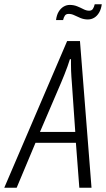

<svg xmlns="http://www.w3.org/2000/svg" viewBox="-64 -878 496 898"><path d="M-44 0 250 -686H310L364 0H307L291 -210H102L14 0ZM123 -261H288L272 -492Q271 -504 270 -518.5Q269 -533 268.5 -547.5Q268 -562 268 -576Q268 -590 268 -601H263Q259 -587 252 -568Q245 -549 237 -528.5Q229 -508 222 -492ZM198 -784Q201 -808 210.5 -823.5Q220 -839 233.5 -847Q247 -855 262 -855Q281 -855 297 -848.5Q313 -842 326.5 -835Q340 -828 353 -828Q365 -828 370.5 -836.5Q376 -845 379 -858H412Q409 -835 399.5 -819Q390 -803 376.5 -795Q363 -787 347 -787Q329 -787 313 -793.5Q297 -800 284 -806.5Q271 -813 257 -813Q245 -813 239.5 -805Q234 -797 231 -784Z"/></svg>

Font: Archivo ExtraCondensed ExtraLight
Style: Italic
Weight: 250
Width: 2
Italic angle: -10°
Designer: Hector Gatti
Foundry: Omnibus-Type
Version: Version 2.001